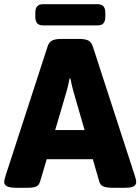

<svg xmlns="http://www.w3.org/2000/svg" viewBox="-25 -886 664 908"><path d="M53 2Q21 2 8 -5Q-5 -12 -5 -24Q-5 -31 -3 -39.5Q-1 -48 2 -57L200 -666Q207 -688 223 -695Q239 -702 267 -702H347Q376 -702 391.5 -695Q407 -688 414 -666L612 -57Q615 -48 617 -39.5Q619 -31 619 -24Q619 -12 607.5 -5Q596 2 566 2H508Q482 2 465.5 -3.5Q449 -9 444 -29L414 -133H196L165 -29Q160 -10 146.5 -4Q133 2 106 2ZM289 -451 236 -271H375L323 -451Q314 -482 308 -515H304Q298 -482 289 -451ZM177 -766Q142 -766 142 -806V-826Q142 -866 177 -866H438Q473 -866 473 -826V-806Q473 -766 438 -766Z"/></svg>

Font: Asap ExtraBold
Style: Regular
Weight: 800
Designer: Pablo Cosgaya
Foundry: Omnibus-Type
Version: Version 3.001; ttfautohint (v1.8.4.7-5d5b)